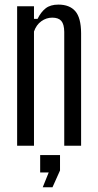

<svg xmlns="http://www.w3.org/2000/svg" viewBox="-20 -627 420 826"><path d="M53.7 0V-600H126.2V-545.7H141.5Q156.1 -575.4 176.5 -591.3Q197 -607.2 231.2 -607.2Q279.4 -607.2 303.9 -578.9Q328.4 -550.7 328.9 -484.7V0H256.4V-489.8Q256 -522.7 243.8 -536.9Q231.6 -551.1 204.8 -551.1Q179.2 -551.1 157.7 -535.6Q136.1 -520.1 126.2 -491.4V0ZM163.9 178.5 189.5 115H152.8V40H238.2V106.4L205.9 178.5Z"/></svg>

Font: Big Shoulders Thin
Style: Regular
Weight: 100
Designer: Patric King
Foundry: XO Type Co
Version: Version 2.002